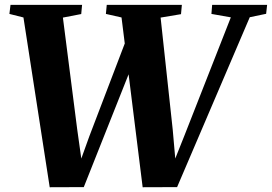

<svg xmlns="http://www.w3.org/2000/svg" viewBox="-20 -763 1114 786"><path d="M183.5 3.5 76 -691.5 18.5 -706 23 -743H316L312.5 -705.5L237.5 -691L296 -234L320 -63L292 -56L345.5 -204.5L516.5 -652.5L550 -568.5L323 3ZM564 3.5 477.5 -691.5 413.5 -706 417 -743H724.5L721 -705L637.5 -691L687 -233L702 -62.5L674.5 -56.5L734 -205.5L925 -692L845.5 -706L848.5 -743H1073.5L1069.5 -706.5L1002.5 -692.5L705 3Z"/></svg>

Font: Merriweather 72pt ExtraBold
Style: Italic
Weight: 800
Italic angle: -7.8°
Version: Version 2.101